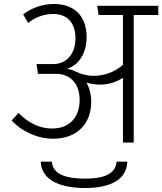

<svg xmlns="http://www.w3.org/2000/svg" viewBox="-20 -714 813 962"><path d="M773 -685H467L474 -639H596V-389C557 -354 502 -334 449 -334C417 -334 386 -342 356 -357C342 -364 328 -368 315 -369C376 -387 414 -449 414 -529C414 -626 359 -694 251 -694C188 -694 138 -673 96 -642L121 -599C153 -624 195 -644 246 -644C318 -644 358 -599 358 -522C358 -446 315 -393 247 -393H163L170 -344H262C319 -344 379 -308 379 -213C379 -128 330 -70 241 -70C181 -70 124 -96 73 -148L38 -110C90 -55 167 -19 247 -19C368 -19 437 -97 437 -203C437 -242 428 -275 413 -300C435 -294 458 -290 481 -290C525 -290 563 -303 596 -324V0H650V-639H773ZM406 181C319 181 244 163 240 96H184C188 196 295 228 406 228C515 228 614 197 618 96H564C560 163 489 181 406 181Z"/></svg>

Font: FiraGO Light
Style: Regular
Weight: 300
Designer: bBox Type
Foundry: bBox Type GmbH
Version: Version 1.001;PS 001.001;hotconv 1.0.88;makeotf.lib2.5.64775